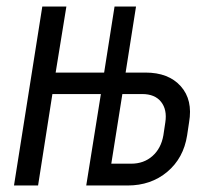

<svg xmlns="http://www.w3.org/2000/svg" viewBox="-20 -570 640 590"><path d="M23 0 110 -550H184L151 -347H300L332 -550H398L366 -347H427Q498 -347 535.5 -305Q573 -263 561 -194L555 -154Q544 -84 494 -42Q444 0 372 0H245L290 -281H141L97 0ZM322 -67H383Q422 -67 448.5 -90.5Q475 -114 482 -154L488 -194Q494 -233 475 -257Q456 -281 417 -281H356Z"/></svg>

Font: JetBrains Mono NL Light
Style: Italic
Weight: 300
Italic angle: -9°
Designer: Philipp Nurullin, Konstantin Bulenkov
Foundry: JetBrains
Version: Version 2.304; ttfautohint (v1.8.4.7-5d5b)